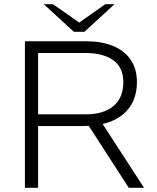

<svg xmlns="http://www.w3.org/2000/svg" viewBox="-20 -897 750 917"><path d="M99 0V-700H392Q465 -700 519 -678Q573 -656 603.5 -612.5Q634 -569 634 -504Q634 -458 618.5 -420Q603 -382 571.5 -354Q540 -326 491.5 -310.5Q443 -295 376 -295H162V0ZM595 0 398 -305 459 -322 668 0ZM162 -351H390Q475 -351 522 -390.5Q569 -430 569 -505Q569 -575 521 -609.5Q473 -644 386 -644H162ZM333 -745 348 -782 483 -877H527L383 -745ZM333 -745 189 -877H233L369 -782L383 -745Z"/></svg>

Font: REM ExtraLight
Style: Regular
Weight: 250
Designer: Octavio Pardo
Foundry: Ashler Design
Version: Version 1.005;gftools[0.9.28]